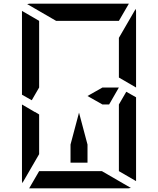

<svg xmlns="http://www.w3.org/2000/svg" viewBox="-20 -1020 856 1040"><path d="M624 -782V-815L715 -972Q717 -964 717 -959V-546L624 -600V-607ZM535 -546H624L571 -454H535L454 -500ZM717 -493V-41Q717 -41 717 -39L624 -93V-95V-103V-139V-218V-454L664 -523ZM99 -507V-959Q99 -959 99 -961L192 -907V-905V-895V-861V-782V-578V-546L152 -477ZM192 -218V-185L101 -28Q99 -36 99 -41V-454L147 -426L169 -413V-414L192 -400ZM532 -93 689 -2Q681 0 676 0H140Q140 0 138 0L192 -93H195H226H362H454ZM284 -907 127 -998Q135 -1000 140 -1000H676Q676 -1000 678 -1000L624 -907H621H590H454H362ZM454 -237V-139H362V-237L408 -410Z"/></svg>

Font: DSEG14 Modern Mini
Style: Regular
Weight: 400
Designer: Keshikan(Twitter:@keshinomi_88pro)
Version: Version 0.46